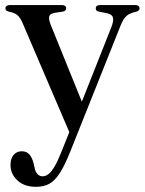

<svg xmlns="http://www.w3.org/2000/svg" viewBox="-20 -478 558 740"><path d="M303 -67.5 252 42.5 68 -387Q58.5 -410 47.2 -419.5Q36 -429 14.5 -433Q6.5 -435 3.8 -438Q1 -441 1 -446Q1 -452 5.5 -455.2Q10 -458.5 17.5 -458.5H218.5Q226.5 -458.5 230.8 -455.2Q235 -452 235 -446Q235 -441 231.8 -437.8Q228.5 -434.5 221 -433L193.5 -429Q173.5 -426 170 -415.5Q166.5 -405 176 -381ZM216 109 262 -6 273 -29.5 408.5 -371.5Q419.5 -399.5 415 -411.8Q410.5 -424 388 -428L363.5 -432.5Q355.5 -434 352.2 -437.2Q349 -440.5 349 -446Q349 -452 353.2 -455.2Q357.5 -458.5 365.5 -458.5H501.5Q509.5 -458.5 513.8 -455Q518 -451.5 518 -446Q518 -441.5 515 -438.2Q512 -435 504 -432.5Q480 -427.5 467.5 -416.5Q455 -405.5 444.5 -379L250.5 107Q230 158.5 211.2 188Q192.5 217.5 171 229.8Q149.5 242 118.5 242Q73.5 242 47 217.2Q20.5 192.5 20.5 158Q20.5 133 32.5 119Q44.5 105 64 105Q82.5 105 93 117Q103.5 129 109 149.5L113 166.5Q115.5 183 123.8 192.2Q132 201.5 144 201.5Q156 201.5 167 193Q178 184.5 190 164.2Q202 144 216 109Z"/></svg>

Font: Fraunces 60pt
Style: Regular
Weight: 400
Version: Version 1.000;[b76b70a41]